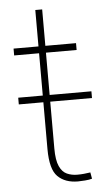

<svg xmlns="http://www.w3.org/2000/svg" viewBox="-51 -705 417 749"><g transform="rotate(-5 158.0 -330.5)"><path d="M306.6 -335.9V-309.6H143.1V-126.5Q143.1 -80.1 154.1 -56.4Q165 -32.7 183.3 -24.7Q201.7 -16.6 222.7 -16.6Q237.8 -16.6 249.5 -17.8Q261.2 -19 274.9 -21L279.3 3.9Q268.6 7.3 251.5 8.5Q234.4 9.8 224.1 9.8Q173.8 9.8 145 -18.6Q116.2 -46.9 116.2 -126.5V-309.6H20V-335.9H116.2V-501.5H18.6V-528.3H116.2V-670.9H143.1V-528.3H263.2V-501.5H143.1V-335.9Z"/></g></svg>

Font: Vazirmatn UI Thin
Style: Regular
Weight: 100
Designer: Saber Rastikerdar
Foundry: Saber Rastikerdar
Version: Version 33.003